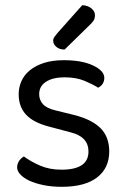

<svg xmlns="http://www.w3.org/2000/svg" viewBox="-20 -707 487 740"><path d="M401 -123Q401 -59 354 -23Q307 13 218 13Q180 13 148 6.5Q116 0 93.5 -10.5Q71 -21 58.5 -34.5Q46 -48 46 -62Q46 -74 52.5 -85Q59 -96 72 -104Q99 -84 135 -68.5Q171 -53 217 -53Q321 -53 321 -123Q321 -180 252 -197L169 -219Q108 -235 80 -265.5Q52 -296 52 -344Q52 -370 62.5 -394Q73 -418 95 -436Q117 -454 149.5 -464.5Q182 -475 226 -475Q296 -475 339 -454.5Q382 -434 382 -407Q382 -394 375.5 -384Q369 -374 358 -369Q340 -381 307 -395Q274 -409 229 -409Q184 -409 157.5 -392Q131 -375 131 -344Q131 -321 146 -305Q161 -289 196 -281L265 -264Q333 -247 367 -213.5Q401 -180 401 -123ZM297 -687Q319 -686 332.5 -674.5Q346 -663 346 -649Q346 -635 340 -626.5Q334 -618 320 -605L229 -516Q209 -516 197 -526.5Q185 -537 185 -550Q185 -558 190 -565Q195 -572 200 -578Z"/></svg>

Font: Baloo Thambi 2
Style: Regular
Weight: 400
Designer: Aadarsh Rajan and Ek Type
Foundry: Ek Type
Version: Version 1.640;hotconv 1.0.111;makeotfexe 2.5.65597; ttfautoh